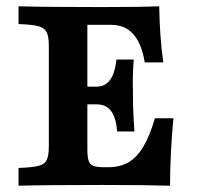

<svg xmlns="http://www.w3.org/2000/svg" viewBox="-20 -591 626 611"><path d="M135.4 -125.8V-445.2Q135.4 -475 128.4 -488.7Q121.4 -502.4 101.9 -507.7Q82.4 -512.9 39 -514.5V-571Q123.1 -568.5 308.3 -568.5Q425.5 -568.5 486.7 -571Q487.9 -477.1 499.6 -392.4H440.7Q433.8 -433.3 419.8 -459.6Q405.8 -485.9 384.2 -499Q362.7 -512.1 332.6 -512.1H258V-117.1Q258 -91.2 262 -79.4Q266 -67.7 276.7 -63.3Q287.4 -58.9 310.4 -58.9H324.6Q362.2 -58.9 389.1 -74.7Q416 -90.5 436.2 -124.3Q456.4 -158.1 473 -214.6H531.8Q521.4 -103.4 521.1 0Q444.8 -2.4 308.3 -2.4Q123.1 -2.4 39 0V-56.5Q82.8 -58.1 102.3 -63.1Q121.9 -68.1 128.6 -81.8Q135.4 -95.5 135.4 -125.8ZM233.8 -315.3H357.1V-258.9H233.8ZM288.1 -258.9V-315.3Q305.7 -315.3 318.6 -324.9Q331.6 -334.4 339.6 -353.6Q347.5 -372.8 350.4 -401.6H405.5Q403.1 -367.7 402.7 -344.8Q402.3 -321.8 403.1 -304V-287.1Q403.1 -236.6 407.9 -172.6H352.8Q350.4 -202.6 342.6 -221.6Q334.9 -240.6 321.3 -249.7Q307.7 -258.9 288.1 -258.9Z"/></svg>

Font: Playfair Micro SmCond SmLight
Style: Regular
Weight: 360
Width: 4
Designer: Claus Eggers Sørensen
Foundry: Claus Eggers Sørensen
Version: Version 2.100;Glyphs 3.2 (3219)